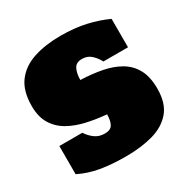

<svg xmlns="http://www.w3.org/2000/svg" viewBox="-162 -848 977 1000"><g transform="rotate(-30 326.0 -348.5)"><path d="M315.9 8.8Q228 8.8 161.9 -2.9Q95.7 -14.6 40.5 -42.5V-211.9H178.7Q194.8 -186.5 219.5 -168Q244.1 -149.4 279.8 -149.4Q314.5 -149.4 326.4 -171.4Q338.4 -193.4 338.4 -230.5Q277.8 -235.8 220.7 -248.5Q163.6 -261.2 118.4 -286.6Q73.2 -312 46.6 -355Q20 -397.9 20 -463.9Q20 -554.7 60.3 -607.7Q100.6 -660.6 171.1 -683.3Q241.7 -706.1 331.5 -706.1Q417 -706.1 484.1 -690.7Q551.3 -675.3 607.4 -649.4V-478.5H459.5Q445.8 -504.9 423.8 -525.4Q401.9 -545.9 368.2 -545.9Q332.5 -545.9 319.8 -519.5Q307.1 -493.2 307.1 -455.1Q376 -452.6 435.1 -441.2Q494.1 -429.7 538.6 -403.6Q583 -377.4 607.7 -332Q632.3 -286.6 632.3 -216.3Q632.3 -127.9 590.3 -79.1Q548.3 -30.3 476.8 -10.7Q405.3 8.8 315.9 8.8Z"/></g></svg>

Font: Holtwood One SC
Style: Regular
Weight: 400
Designer: Vernon Adams
Foundry: Vernon Adams
Version: Version 1.100; ttfautohint (v1.8.4.7-5d5b)